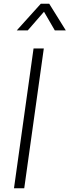

<svg xmlns="http://www.w3.org/2000/svg" viewBox="-20 -1010 373 1030"><path d="M110 0H55L160 -750H215ZM70 -847 199 -990H244L333 -847H274L216 -947L129 -847Z"/></svg>

Font: Mohave Light Light
Style: Italic
Weight: 300
Italic angle: -8°
Version: Version 2.003